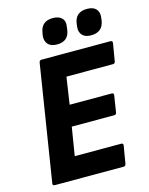

<svg xmlns="http://www.w3.org/2000/svg" viewBox="-126 -930 784 1009"><g transform="rotate(-15 266.5 -425.5)"><path d="M44 0Q32 0 34 -13L134 -642Q136 -655 147 -655H522Q535 -655 533 -642L517 -547Q515 -535 504 -535H251L229 -388H457Q471 -388 468 -375L454 -286Q452 -274 441 -274H210L185 -120H437Q450 -120 448 -108L432 -13Q430 0 419 0ZM433 -711Q401 -711 385.5 -728Q370 -745 373 -773L375 -790Q383 -851 447 -851Q480 -851 495.5 -834.5Q511 -818 508 -790L506 -773Q497 -711 433 -711ZM248 -711Q215 -711 199.5 -728Q184 -745 186 -773L189 -790Q198 -851 261 -851Q293 -851 309.5 -834.5Q326 -818 321 -790L319 -773Q311 -711 248 -711Z"/></g></svg>

Font: Sofia Sans Semi Condensed ExtraBold
Style: Italic
Weight: 800
Italic angle: -9°
Version: Version 4.100